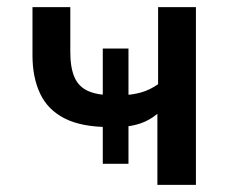

<svg xmlns="http://www.w3.org/2000/svg" viewBox="-20 -518 656 538"><path d="M421 0V-199Q399 -181 374.5 -172.5Q350 -164 318 -162L340 -180V-59H268V-180L287 -162Q209 -162 161.5 -186Q114 -210 92.5 -255.5Q71 -301 71 -363V-498H177V-372Q177 -328 189 -301Q201 -274 228 -262.5Q255 -251 298 -251L268 -240V-382H340V-240L320 -251Q351 -252 375.5 -259Q400 -266 423 -282V-498H529V0Z"/></svg>

Font: Nunito Sans 7pt SemiCondensed SemiBold
Style: Regular
Weight: 600
Width: 4
Designer: Vernon Adams
Foundry: Vernon Adams
Version: Version 3.101;gftools[0.9.27]